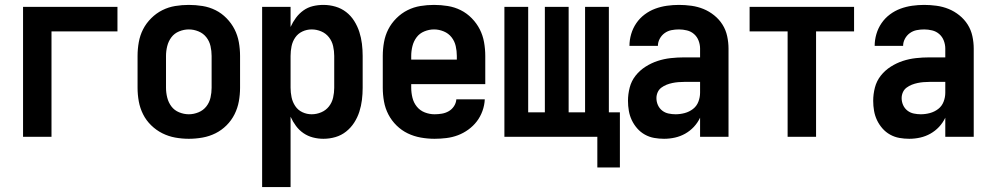

<svg xmlns="http://www.w3.org/2000/svg" viewBox="-20 -558 4040 783"><path d="M74 0H190V-430H459V-530H74Z M750 8Q778 8 806 3Q834 -2 859 -14.5Q884 -27 904 -47Q924 -67 936.5 -92Q949 -117 954 -144.5Q959 -172 959 -200V-330Q959 -358 954 -386Q949 -414 936.5 -438.5Q924 -463 904 -483.5Q884 -504 859 -516.5Q834 -529 806 -533.5Q778 -538 750 -538Q722 -538 694.5 -533.5Q667 -529 642 -516.5Q617 -504 596.5 -483.5Q576 -463 563.5 -438.5Q551 -414 546 -386Q541 -358 541 -330V-200Q541 -172 546 -144.5Q551 -117 563.5 -92Q576 -67 596.5 -47Q617 -27 642 -14.5Q667 -2 694.5 3Q722 8 750 8ZM750 -92Q730 -92 710.5 -100Q691 -108 679 -124Q667 -140 662 -160Q657 -180 657 -200V-330Q657 -350 662 -370Q667 -390 679 -406Q691 -422 710.5 -430Q730 -438 750 -438Q770 -438 789.5 -430Q809 -422 821.5 -406Q834 -390 838.5 -370Q843 -350 843 -330V-200Q843 -180 838.5 -160Q834 -140 821.5 -124Q809 -108 789.5 -100Q770 -92 750 -92Z M1049 205H1165V-82Q1174 -62 1187 -44.5Q1200 -27 1217.5 -15Q1235 -3 1256 2.5Q1277 8 1299 8Q1324 8 1348 1Q1372 -6 1391.5 -21.5Q1411 -37 1424.5 -58Q1438 -79 1445.5 -102.5Q1453 -126 1456 -150.5Q1459 -175 1459 -200V-330Q1459 -355 1456 -379.5Q1453 -404 1445.5 -427.5Q1438 -451 1424.5 -472.5Q1411 -494 1391.5 -509Q1372 -524 1348 -531Q1324 -538 1299 -538Q1277 -538 1256 -533Q1235 -528 1217.5 -515.5Q1200 -503 1187 -485.5Q1174 -468 1165 -448V-530H1049ZM1251 -92Q1231 -92 1213 -100.5Q1195 -109 1184 -125.5Q1173 -142 1169 -161.5Q1165 -181 1165 -200V-330Q1165 -350 1169 -369.5Q1173 -389 1184 -405Q1195 -421 1213 -429.5Q1231 -438 1251 -438Q1271 -438 1290 -430Q1309 -422 1321.5 -406Q1334 -390 1338.5 -370Q1343 -350 1343 -330V-200Q1343 -180 1338.5 -160Q1334 -140 1321.5 -124Q1309 -108 1290 -100Q1271 -92 1251 -92Z M1752 8Q1776 8 1800.5 5Q1825 2 1847.5 -6.5Q1870 -15 1890 -29.5Q1910 -44 1924.5 -63Q1939 -82 1947.5 -105.5Q1956 -129 1957 -153H1841Q1840 -138 1831.5 -125Q1823 -112 1810 -104.5Q1797 -97 1782 -94.5Q1767 -92 1752 -92Q1732 -92 1712.5 -99.5Q1693 -107 1680 -123Q1667 -139 1662 -159.5Q1657 -180 1657 -200V-215H1959V-330Q1959 -358 1954 -386Q1949 -414 1936.5 -438.5Q1924 -463 1904 -483.5Q1884 -504 1859 -516.5Q1834 -529 1806 -533.5Q1778 -538 1750 -538Q1722 -538 1694.5 -533.5Q1667 -529 1642 -516.5Q1617 -504 1596.5 -483.5Q1576 -463 1563.5 -438.5Q1551 -414 1546 -386Q1541 -358 1541 -330V-200Q1541 -172 1546 -144Q1551 -116 1564 -91Q1577 -66 1597.5 -46Q1618 -26 1643 -14Q1668 -2 1696 3Q1724 8 1752 8ZM1843 -315H1657V-330Q1657 -350 1662 -370Q1667 -390 1679 -406Q1691 -422 1710.5 -430Q1730 -438 1750 -438Q1770 -438 1789.5 -430Q1809 -422 1821.5 -406Q1834 -390 1838.5 -370Q1843 -350 1843 -330Z M2508 125V-100H2463V-530H2366V-100H2299V-530H2202V-100H2134V-530H2037V0H2416V125Z M2688 8Q2711 8 2733 3Q2755 -2 2774.5 -13Q2794 -24 2809.5 -40.5Q2825 -57 2835 -78V0H2951V-360Q2951 -385 2945.5 -410.5Q2940 -436 2926.5 -457.5Q2913 -479 2892.5 -495.5Q2872 -512 2848.5 -521.5Q2825 -531 2799.5 -534.5Q2774 -538 2749 -538Q2724 -538 2699.5 -534.5Q2675 -531 2652 -522.5Q2629 -514 2609 -499Q2589 -484 2575 -463.5Q2561 -443 2554 -419Q2547 -395 2547 -371H2663Q2663 -386 2670.5 -400Q2678 -414 2690.5 -423Q2703 -432 2718 -435Q2733 -438 2749 -438Q2765 -438 2781.5 -434Q2798 -430 2810.5 -419Q2823 -408 2829 -392Q2835 -376 2835 -360V-324H2770Q2743 -324 2715.5 -321Q2688 -318 2662 -309.5Q2636 -301 2612.5 -286Q2589 -271 2572 -249.5Q2555 -228 2548 -201Q2541 -174 2541 -147Q2541 -126 2544.5 -106Q2548 -86 2556.5 -68Q2565 -50 2578.5 -34.5Q2592 -19 2610 -9Q2628 1 2648 4.5Q2668 8 2688 8ZM2735 -92Q2721 -92 2706.5 -95Q2692 -98 2680.5 -107Q2669 -116 2663 -129.5Q2657 -143 2657 -158Q2657 -170 2662 -181.5Q2667 -193 2677 -200.5Q2687 -208 2698.5 -212.5Q2710 -217 2722 -219.5Q2734 -222 2746 -223Q2758 -224 2770 -224H2835V-180Q2835 -161 2828 -143Q2821 -125 2806 -113.5Q2791 -102 2772.5 -97Q2754 -92 2735 -92Z M3192 0H3308V-430H3463V-530H3037V-430H3192Z M3688 8Q3711 8 3733 3Q3755 -2 3774.5 -13Q3794 -24 3809.5 -40.5Q3825 -57 3835 -78V0H3951V-360Q3951 -385 3945.5 -410.5Q3940 -436 3926.5 -457.5Q3913 -479 3892.5 -495.5Q3872 -512 3848.5 -521.5Q3825 -531 3799.5 -534.5Q3774 -538 3749 -538Q3724 -538 3699.5 -534.5Q3675 -531 3652 -522.5Q3629 -514 3609 -499Q3589 -484 3575 -463.5Q3561 -443 3554 -419Q3547 -395 3547 -371H3663Q3663 -386 3670.5 -400Q3678 -414 3690.5 -423Q3703 -432 3718 -435Q3733 -438 3749 -438Q3765 -438 3781.5 -434Q3798 -430 3810.5 -419Q3823 -408 3829 -392Q3835 -376 3835 -360V-324H3770Q3743 -324 3715.5 -321Q3688 -318 3662 -309.5Q3636 -301 3612.5 -286Q3589 -271 3572 -249.5Q3555 -228 3548 -201Q3541 -174 3541 -147Q3541 -126 3544.5 -106Q3548 -86 3556.5 -68Q3565 -50 3578.5 -34.5Q3592 -19 3610 -9Q3628 1 3648 4.5Q3668 8 3688 8ZM3735 -92Q3721 -92 3706.5 -95Q3692 -98 3680.5 -107Q3669 -116 3663 -129.5Q3657 -143 3657 -158Q3657 -170 3662 -181.5Q3667 -193 3677 -200.5Q3687 -208 3698.5 -212.5Q3710 -217 3722 -219.5Q3734 -222 3746 -223Q3758 -224 3770 -224H3835V-180Q3835 -161 3828 -143Q3821 -125 3806 -113.5Q3791 -102 3772.5 -97Q3754 -92 3735 -92Z"/></svg>

Font: Iosevka SS09
Style: Bold
Weight: 700
Monospace: yes
Designer: Belleve Invis
Foundry: Belleve Invis
Version: Version 5.2.1; ttfautohint (v1.8.3)